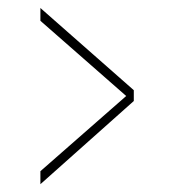

<svg xmlns="http://www.w3.org/2000/svg" viewBox="-20 -508 424 480"><path d="M81 -47.5V-80L295.5 -268L81 -456V-488L314.5 -282.5V-255.5Z"/></svg>

Font: Imbue 50pt ExtraBold
Style: Regular
Weight: 800
Designer: Tyler Finck
Foundry: Etcetera Type Company
Version: Version 1.102; ttfautohint (v1.8.3)